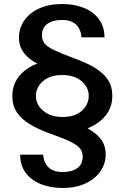

<svg xmlns="http://www.w3.org/2000/svg" viewBox="-20 -720 618 952"><path d="M290 212Q230 212 182.5 193Q135 174 107.5 137Q80 100 80 47H194Q196 72 206.5 91.5Q217 111 238 122Q259 133 290 133Q337 133 363.5 113.5Q390 94 390 56Q390 33 377 16.5Q364 0 330 -17Q296 -34 233 -56Q171 -78 128 -104Q85 -130 63 -164Q41 -198 41 -244Q41 -288 62 -324Q83 -360 124.5 -385.5Q166 -411 228 -421L217 -378Q177 -396 144.5 -416.5Q112 -437 93 -465.5Q74 -494 74 -534Q74 -579 99.5 -617Q125 -655 173 -677.5Q221 -700 288 -700Q349 -700 396 -681Q443 -662 470.5 -625Q498 -588 498 -535H384Q382 -561 371.5 -580Q361 -599 340.5 -610Q320 -621 288 -621Q241 -621 214.5 -601.5Q188 -582 188 -544Q188 -521 201 -504.5Q214 -488 248.5 -471.5Q283 -455 345 -432Q407 -410 450 -384Q493 -358 515 -324.5Q537 -291 537 -244Q537 -201 516.5 -165.5Q496 -130 454.5 -104Q413 -78 349 -63L361 -110Q401 -93 433.5 -72Q466 -51 485 -23Q504 5 504 46Q504 91 478.5 128.5Q453 166 405 189Q357 212 290 212ZM291 -140Q352 -140 386 -171Q420 -202 420 -244Q420 -288 384 -318Q348 -348 288 -348Q227 -348 192.5 -317Q158 -286 158 -244Q158 -202 194 -171Q230 -140 291 -140Z"/></svg>

Font: Parkinsans Light Medium
Style: Regular
Weight: 500
Version: Version 1.000